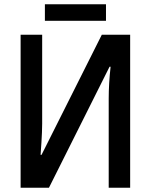

<svg xmlns="http://www.w3.org/2000/svg" viewBox="-20 -876 704 896"><path d="M76.2 0V-713.9H176.8V-298.8Q176.8 -279.3 175.8 -257.6Q174.8 -235.8 173.3 -210.2Q171.9 -184.6 169.4 -153.3H173.8L455.1 -713.9H587.4V0H487.3V-415.5Q487.3 -450.7 489.5 -488Q491.7 -525.4 496.1 -564.5H491.2L208.5 0ZM189.5 -778.8V-856H474.6V-778.8Z"/></svg>

Font: Open Sans
Style: Regular
Weight: 600
Width: 3
Foundry: Ascender Corporation
Version: Version 1.000